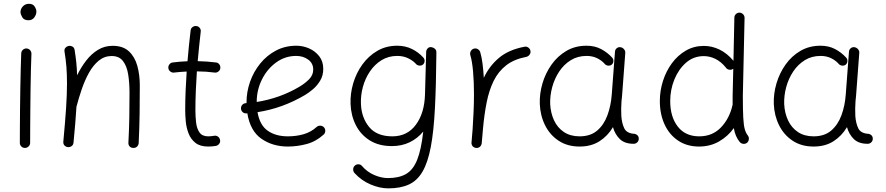

<svg xmlns="http://www.w3.org/2000/svg" viewBox="-20 -759 4706 1020"><path d="M88.9 -694.8Q88.9 -711.9 101.6 -725.3Q114.3 -738.8 133.8 -738.8Q155.3 -738.8 164.3 -724.1Q173.3 -709.5 173.3 -698.2Q173.3 -681.6 162.4 -666.5Q151.4 -651.4 131.3 -651.4Q107.4 -651.4 98.1 -667.5Q88.9 -683.6 88.9 -694.8ZM121.1 -501.5Q132.3 -501 139.9 -492.4Q147.5 -483.9 147 -472.7Q145.5 -438.5 144.3 -390.1Q143.1 -341.8 142.3 -286.9Q141.6 -231.9 141.1 -177.7Q140.6 -123.5 140.4 -77.1Q140.1 -30.8 140.1 0Q140.1 11.2 131.8 19Q123.5 26.9 112.3 26.9Q101.1 26.9 93.3 19Q85.4 11.2 85.4 0Q85.4 -30.8 85.7 -77.4Q85.9 -124 86.4 -178.2Q86.9 -232.4 87.9 -287.6Q88.9 -342.8 90.1 -391.8Q91.3 -440.9 92.8 -475.6Q93.3 -486.8 101.6 -494.4Q109.9 -502 121.1 -501.5Z M316.4 -6.8Q326.2 -111.3 331.1 -185.1Q335.9 -258.8 335.9 -315.9Q335.9 -363.8 332.8 -403.8Q329.6 -443.8 322.8 -484.4Q320.8 -497.1 327.1 -504.6Q333.5 -512.2 342.8 -514.6Q353.5 -517.1 364 -512Q374.5 -506.8 376.5 -493.2Q381.8 -460 385.3 -427.2Q388.7 -394.5 389.6 -358.9Q410.6 -401.9 438 -437.3Q465.3 -472.7 500.2 -494.1Q535.2 -515.6 578.6 -515.6Q633.3 -515.6 664.8 -486.3Q696.3 -457 709.5 -409.2Q722.7 -361.3 722.7 -306.2Q722.7 -231 721.7 -156Q720.7 -81.1 716.8 0.5Q716.3 10.7 709 18.8Q701.7 26.9 689 26.9Q675.8 26.9 668.7 18.8Q661.6 10.7 662.1 0Q666 -73.7 667 -137.7Q668 -201.7 668 -266.6Q668 -319.8 660.9 -364Q653.8 -408.2 633.3 -434.8Q612.8 -461.4 573.2 -461.4Q534.7 -461.4 504.9 -437Q475.1 -412.6 452.9 -372.8Q430.7 -333 414.6 -285.9Q398.4 -238.8 386.7 -193.8L386.2 -192.4Q383.8 -151.9 379.9 -104.7Q376 -57.6 370.6 -1.5Q369.1 11.7 359.9 17.6Q350.6 23.4 340.3 22.5Q330.6 21.5 323 14.2Q315.4 6.8 316.4 -6.8Z M1150.4 -397Q1149.4 -386.2 1140.4 -379.2Q1131.3 -372.1 1120.1 -373.5Q1077.1 -379.4 1025.9 -379.9Q1022.5 -328.6 1020.3 -277.1Q1018.1 -225.6 1018.1 -173.3Q1018.1 -140.1 1021.7 -108.2Q1025.4 -76.2 1039.8 -55.4Q1054.2 -34.7 1085.9 -34.7Q1100.6 -34.7 1117.2 -37.6Q1128.4 -40 1137.7 -33.4Q1147 -26.9 1148.9 -15.6Q1151.4 -4.9 1144.8 4.4Q1138.2 13.7 1127 16.1Q1106.4 19.5 1085.9 19.5Q1043 19.5 1018.3 0Q993.7 -19.5 981.9 -49.8Q970.2 -80.1 967 -113Q963.9 -146 963.9 -173.3Q963.9 -225.6 966.1 -276.9Q968.3 -328.1 971.7 -378.9Q937 -377.4 904.8 -373.5Q894 -372.1 884.8 -379.2Q875.5 -386.2 874.5 -397Q873 -408.2 880.1 -417.2Q887.2 -426.3 897.9 -427.2Q935.1 -432.1 976.1 -433.6Q979.5 -474.6 983.6 -515.4Q987.8 -556.2 992.7 -597.2Q993.7 -608.4 1002.9 -615.2Q1012.2 -622.1 1022.9 -620.6Q1034.2 -619.6 1041 -610.8Q1047.9 -602.1 1046.4 -590.8Q1042 -551.3 1037.8 -512.2Q1033.7 -473.1 1030.3 -434.1Q1055.2 -433.6 1079.3 -431.9Q1103.5 -430.2 1127 -427.2Q1138.2 -426.3 1145 -417.2Q1151.9 -408.2 1150.4 -397Z M1699.2 -43.9Q1658.2 -6.8 1608.6 6.3Q1559.1 19.5 1509.3 19.5Q1428.2 19.5 1368.7 -22Q1309.1 -63.5 1293.9 -157.2Q1291.5 -156.7 1289.1 -156.7Q1277.8 -155.8 1269.5 -163.1Q1261.2 -170.4 1260.3 -181.6Q1259.3 -192.9 1266.6 -201.4Q1273.9 -210 1285.2 -210.9Q1287.6 -210.9 1289.6 -211.4Q1289.6 -212.9 1289.6 -214.8Q1289.6 -270.5 1308.3 -324.2Q1327.1 -377.9 1362.3 -421.4Q1397.5 -464.8 1446.3 -490.5Q1495.1 -516.1 1554.7 -516.1Q1588.9 -516.1 1621.6 -502Q1654.3 -487.8 1675.8 -460.4Q1697.3 -433.1 1697.3 -393.1Q1697.3 -357.4 1680.7 -330.1Q1664.1 -302.7 1641.4 -283.9Q1618.7 -265.1 1600.6 -254.4Q1481 -183.6 1348.1 -163.1Q1359.9 -94.2 1402.3 -64.5Q1444.8 -34.7 1509.3 -34.7Q1554.2 -34.7 1593.5 -46.1Q1632.8 -57.6 1662.1 -84.5Q1670.4 -91.8 1681.9 -91.3Q1693.4 -90.8 1701.2 -82.5Q1708.5 -74.2 1708 -62.7Q1707.5 -51.3 1699.2 -43.9ZM1553.7 -461.9Q1494.6 -461.9 1447 -427.2Q1399.4 -392.6 1371.6 -336.9Q1343.8 -281.2 1343.8 -217.3Q1467.3 -236.8 1570.8 -298.3Q1599.6 -315.4 1621.8 -337.6Q1644 -359.9 1644 -389.6Q1644 -422.9 1617.2 -442.4Q1590.3 -461.9 1553.7 -461.9Z M2064.5 -34.7Q2143.6 -34.7 2189.2 -96.2Q2234.9 -157.7 2237.8 -257.3L2244.1 -484.9Q2244.6 -493.7 2250 -499.5Q2257.3 -509.3 2269 -508.8Q2272 -508.8 2274.9 -507.8Q2278.3 -507.3 2281.7 -505.4Q2298.3 -498 2298.3 -481.9V-481Q2298.3 -480 2298.3 -478V-476.1Q2296.9 -306.2 2290.5 -183.3Q2284.2 -60.5 2268.6 21.7Q2252.9 104 2224.9 152.3Q2196.8 200.7 2152.1 221.2Q2107.4 241.7 2043 241.7Q1997.6 241.7 1948.7 220.9Q1899.9 200.2 1863.3 160.2Q1856 151.9 1856.2 140.4Q1856.4 128.9 1864.3 121.6Q1872.6 113.3 1884.5 113.8Q1896.5 114.3 1902.8 122.6Q1931.2 155.3 1968.8 171.1Q2006.3 187 2041.5 187Q2099.6 187 2137.2 165.3Q2174.8 143.6 2196.3 89.8Q2217.8 36.1 2228.5 -60.1Q2198.7 -23.9 2156.7 -3.4Q2114.7 17.1 2062 17.1Q1992.7 17.1 1944.3 -13.2Q1896 -43.5 1870.4 -94.2Q1844.7 -145 1842.3 -206.5Q1840.3 -261.7 1856.4 -316.4Q1872.6 -371.1 1905 -416.3Q1937.5 -461.4 1984.4 -488.8Q2031.2 -516.1 2090.3 -516.1Q2133.8 -516.1 2168.9 -498.5Q2204.1 -481 2229.5 -452.6Q2236.8 -444.3 2235.6 -432.9Q2234.4 -421.4 2225.6 -415Q2216.8 -408.7 2205.3 -410.9Q2193.8 -413.1 2187.5 -421.9Q2172.4 -438 2147.2 -450Q2122.1 -461.9 2090.3 -461.9Q2043.5 -461.9 2006.8 -439.2Q1970.2 -416.5 1945.1 -379.2Q1919.9 -341.8 1907.7 -296.6Q1895.5 -251.5 1897.5 -206.1Q1900.4 -133.8 1941.2 -84.2Q1981.9 -34.7 2064.5 -34.7Z M2508.8 26.9Q2505.4 26.4 2502.4 25.4Q2502 25.4 2501.5 24.9Q2501.5 24.9 2501 24.9Q2488.3 19.5 2485.4 6.3Q2485.4 5.9 2484.9 4.9Q2484.9 4.9 2484.9 4.4Q2484.4 1 2484.9 -2.9Q2484.9 -4.9 2485.4 -7.3Q2486.8 -23.4 2488 -39.6Q2489.3 -55.7 2490.7 -71.8Q2493.7 -115.2 2495.8 -163.6Q2498 -211.9 2498 -259.8Q2498 -322.8 2493.2 -378.7Q2488.3 -434.6 2478.5 -466.3Q2475.6 -477.1 2481 -487.1Q2486.3 -497.1 2497.1 -500.5Q2507.8 -503.9 2517.8 -498.3Q2527.8 -492.7 2531.2 -481.9Q2539.1 -455.6 2543.5 -420.7Q2547.9 -385.7 2550.3 -345.7Q2579.1 -407.7 2630.4 -451.2Q2681.6 -494.6 2766.1 -510.7Q2776.9 -513.2 2786.4 -506.6Q2795.9 -500 2797.9 -489.3Q2800.3 -478.5 2793.7 -469Q2787.1 -459.5 2776.4 -457Q2710.4 -444.3 2668.7 -411.6Q2627 -378.9 2602.5 -329.1Q2578.1 -279.3 2565.4 -215.1Q2552.7 -150.9 2545.9 -75.7Q2543 -33.7 2539.1 2.9Q2538.6 6.3 2537.1 9.8Q2537.1 9.8 2537.1 9.8Q2537.1 10.7 2536.6 11.2Q2531.2 23.4 2518.1 26.4Q2517.6 26.4 2516.6 26.4Q2516.6 26.4 2516.6 26.9Q2512.7 27.3 2508.8 26.9Z M3059.1 -34.7Q3116.7 -34.7 3152.6 -65.4Q3188.5 -96.2 3207 -146.7Q3225.6 -197.3 3230 -257.3L3247.1 -484.9Q3248 -496.1 3256.6 -502.9Q3265.1 -509.8 3275.9 -508.3Q3287.1 -506.8 3294.9 -497.8Q3302.7 -488.8 3301.8 -478L3284.7 -250Q3283.7 -235.4 3281.7 -221.2Q3280.3 -201.7 3280 -181.4Q3279.8 -161.1 3280.8 -143.1Q3283.2 -105 3296.4 -77.4Q3309.6 -49.8 3352.5 -47.9Q3360.4 -45.9 3366.7 -40Q3373 -34.2 3373.5 -22Q3373.5 -10.7 3365.5 -2.9Q3357.4 4.9 3346.2 4.9Q3298.3 4.9 3272.7 -20.3Q3247.1 -45.4 3236.3 -83.5Q3209 -37.1 3165 -8.8Q3121.1 19.5 3059.1 19.5Q2994.6 19.5 2948 -11.2Q2901.4 -42 2875.7 -93.5Q2850.1 -145 2847.7 -206.5Q2845.7 -261.2 2861.8 -315.9Q2877.9 -370.6 2910.2 -416Q2942.4 -461.4 2989.3 -488.8Q3036.1 -516.1 3095.7 -516.1Q3139.6 -516.1 3173.3 -498.3Q3207 -480.5 3232.4 -452.6Q3239.7 -443.8 3238.5 -432.6Q3237.3 -421.4 3229 -415Q3220.2 -408.7 3208.7 -410.6Q3197.3 -412.6 3190.4 -421.9Q3175.3 -438.5 3151.4 -450.2Q3127.4 -461.9 3096.2 -461.9Q3048.8 -461.9 3012.2 -439.2Q2975.6 -416.5 2950.7 -378.9Q2925.8 -341.3 2913.6 -296.1Q2901.4 -251 2902.8 -206.1Q2905.3 -158.2 2923.6 -119.1Q2941.9 -80.1 2976.1 -57.4Q3010.3 -34.7 3059.1 -34.7Z M3719.2 -515.1Q3762.2 -515.1 3802.5 -495.6Q3842.8 -476.1 3876.5 -436L3881.3 -665Q3881.3 -676.3 3889.4 -684.1Q3897.5 -691.9 3908.7 -691.9Q3919.9 -691.4 3927.7 -683.3Q3935.5 -675.3 3935.5 -664.1L3926.3 -249.5Q3926.3 -176.3 3928.5 -135Q3930.7 -93.8 3936.5 -73Q3942.4 -52.2 3952.6 -39.6Q3959.5 -30.8 3958.3 -19.3Q3957 -7.8 3948.7 -0.5Q3939.9 6.3 3928.5 5.1Q3917 3.9 3909.7 -4.9Q3885.7 -33.7 3878.4 -78.6Q3847.2 -34.7 3800 -7.6Q3752.9 19.5 3693.8 19.5Q3629.4 19.5 3582.5 -12Q3535.6 -43.5 3510.5 -98.1Q3485.4 -152.8 3485.4 -222.7Q3485.4 -276.9 3502 -328.9Q3518.6 -380.9 3549.3 -422.9Q3580.1 -464.8 3623.3 -490Q3666.5 -515.1 3719.2 -515.1ZM3540.5 -222.2Q3540.5 -138.2 3580.8 -86.4Q3621.1 -34.7 3694.8 -34.7Q3765.1 -34.7 3810.5 -82.5Q3856 -130.4 3871.6 -201.2L3872.1 -203.1Q3872.1 -213.4 3872.1 -225.3Q3872.1 -237.3 3872.1 -250L3875.5 -394Q3874 -393.1 3872.6 -392.1Q3863.3 -386.2 3851.8 -389.2Q3840.3 -392.1 3835 -401.4Q3810.1 -431.6 3780.3 -446.3Q3750.5 -460.9 3718.8 -460.9Q3665 -460.9 3625 -426.3Q3585 -391.6 3562.7 -336.9Q3540.5 -282.2 3540.5 -222.2Z M4302.2 -34.7Q4359.9 -34.7 4395.8 -65.4Q4431.6 -96.2 4450.2 -146.7Q4468.8 -197.3 4473.1 -257.3L4490.2 -484.9Q4491.2 -496.1 4499.8 -502.9Q4508.3 -509.8 4519 -508.3Q4530.3 -506.8 4538.1 -497.8Q4545.9 -488.8 4544.9 -478L4527.8 -250Q4526.9 -235.4 4524.9 -221.2Q4523.4 -201.7 4523.2 -181.4Q4522.9 -161.1 4523.9 -143.1Q4526.4 -105 4539.6 -77.4Q4552.7 -49.8 4595.7 -47.9Q4603.5 -45.9 4609.9 -40Q4616.2 -34.2 4616.7 -22Q4616.7 -10.7 4608.6 -2.9Q4600.6 4.9 4589.4 4.9Q4541.5 4.9 4515.9 -20.3Q4490.2 -45.4 4479.5 -83.5Q4452.1 -37.1 4408.2 -8.8Q4364.3 19.5 4302.2 19.5Q4237.8 19.5 4191.2 -11.2Q4144.5 -42 4118.9 -93.5Q4093.3 -145 4090.8 -206.5Q4088.9 -261.2 4105 -315.9Q4121.1 -370.6 4153.3 -416Q4185.5 -461.4 4232.4 -488.8Q4279.3 -516.1 4338.9 -516.1Q4382.8 -516.1 4416.5 -498.3Q4450.2 -480.5 4475.6 -452.6Q4482.9 -443.8 4481.7 -432.6Q4480.5 -421.4 4472.2 -415Q4463.4 -408.7 4451.9 -410.6Q4440.4 -412.6 4433.6 -421.9Q4418.5 -438.5 4394.5 -450.2Q4370.6 -461.9 4339.4 -461.9Q4292 -461.9 4255.4 -439.2Q4218.8 -416.5 4193.8 -378.9Q4168.9 -341.3 4156.7 -296.1Q4144.5 -251 4146 -206.1Q4148.4 -158.2 4166.7 -119.1Q4185.1 -80.1 4219.2 -57.4Q4253.4 -34.7 4302.2 -34.7Z"/></svg>

Font: Mikhak Light
Style: Regular
Weight: 300
Designer: Amin Abedi
Version: Version 3.3